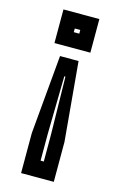

<svg xmlns="http://www.w3.org/2000/svg" viewBox="-112 -748 503 811"><g transform="rotate(15 139.5 -343.0)"><path d="M98 -506H179L210 -160.5V14H67V-160.5ZM137.5 -428 133 -175V-58H147V-175L142.5 -428ZM61 -700H218V-553H61ZM128 -634.5V-618.5H152V-634.5Z"/></g></svg>

Font: Tourney
Style: Bold
Weight: 700
Designer: Tyler Finck
Foundry: Etcetera Type Co
Version: Version 1.015